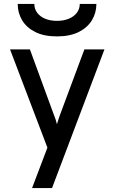

<svg xmlns="http://www.w3.org/2000/svg" viewBox="-20 -762 582 976"><path d="M143 194 221 -11.5 31 -511H132L253.5 -179.5Q259 -167 262.5 -155.5Q266 -144 269.5 -130.5Q273.5 -144 277.2 -155.2Q281 -166.5 285.5 -179.5L409 -511H511L244.5 194ZM269.5 -577Q203 -577 158.8 -599.5Q114.5 -622 92.2 -659.5Q70 -697 70 -742H154.5Q154.5 -717 168.8 -697.5Q183 -678 209 -667Q235 -656 269.5 -656Q304 -656 330.2 -667Q356.5 -678 371 -697.5Q385.5 -717 385.5 -742H470Q470 -697 447.5 -659.5Q425 -622 380.5 -599.5Q336 -577 269.5 -577Z"/></svg>

Font: Overpass Medium
Style: Regular
Weight: 500
Designer: Delve Withrington, Dave Bailey, Thomas Jockin
Foundry: Delve Fonts LLC
Version: Version 4.000